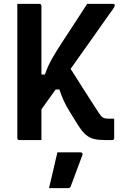

<svg xmlns="http://www.w3.org/2000/svg" viewBox="-20 -720 640 987"><path d="M69 -700H182Q193 -700 193 -689V-337H211Q225 -379 247 -417.5Q269 -456 297 -499Q327 -544 362.5 -599Q398 -654 428 -700H561Q570 -700 570 -693Q570 -689 566 -681.5Q562 -674 539 -643Q510 -601 457.5 -527.5Q405 -454 343 -366Q378 -310 414.5 -253.5Q451 -197 487 -141Q499 -122 508.5 -116Q518 -110 538 -110H567V-11Q567 0 556 0H520Q487 0 463.5 -5.5Q440 -11 421 -27.5Q402 -44 381 -77Q354 -120 336 -149.5Q318 -179 306.5 -205Q295 -231 285 -260H266Q230 -210 193 -158V0H80Q69 0 69 -11ZM275 63H393Q399 63 402.5 66.5Q406 70 404 76Q388 119 374.5 155Q361 191 344 237Q343 241 339.5 244Q336 247 329 247H232Q244 197 254.5 151.5Q265 106 275 63Z"/></svg>

Font: Recursive Sn Lnr St SmB
Style: Regular
Weight: 600
Version: Version 1.079;hotconv 1.0.112;makeotfexe 2.5.65598; ttfautoh